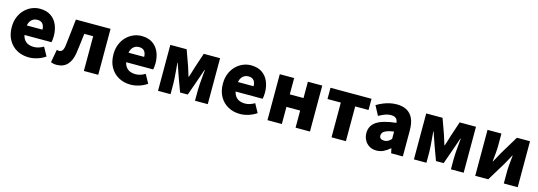

<svg xmlns="http://www.w3.org/2000/svg" viewBox="8 -1432 6436 2296"><g transform="rotate(15 3226.0 -284.5)"><path d="M330 14Q248 14 182.5 -21.5Q117 -57 78.5 -124Q40 -191 40 -285Q40 -354 62.5 -409Q85 -464 123.5 -503Q162 -542 210.5 -562.5Q259 -583 310 -583Q392 -583 446 -547Q500 -511 527 -449Q554 -387 554 -309Q554 -285 551.5 -264Q549 -243 546 -232H212Q220 -193 240 -169Q260 -145 289 -133.5Q318 -122 354 -122Q385 -122 414 -131Q443 -140 474 -158L533 -51Q489 -20 434.5 -3Q380 14 330 14ZM209 -349H403Q403 -391 382.5 -419Q362 -447 313 -447Q289 -447 267.5 -436.5Q246 -426 230.5 -404.5Q215 -383 209 -349Z M672 14Q652 14 635.5 10.5Q619 7 602 1L631 -159Q638 -158 645 -156.5Q652 -155 660 -155Q683 -155 698.5 -173Q714 -191 720 -235Q731 -318 739.5 -402Q748 -486 758 -569H1187V0H1009V-430H899Q892 -369 884.5 -307.5Q877 -246 868 -185Q854 -90 805.5 -38Q757 14 672 14Z M1589 14Q1507 14 1441.5 -21.5Q1376 -57 1337.5 -124Q1299 -191 1299 -285Q1299 -354 1321.5 -409Q1344 -464 1382.5 -503Q1421 -542 1469.5 -562.5Q1518 -583 1569 -583Q1651 -583 1705 -547Q1759 -511 1786 -449Q1813 -387 1813 -309Q1813 -285 1810.5 -264Q1808 -243 1805 -232H1471Q1479 -193 1499 -169Q1519 -145 1548 -133.5Q1577 -122 1613 -122Q1644 -122 1673 -131Q1702 -140 1733 -158L1792 -51Q1748 -20 1693.5 -3Q1639 14 1589 14ZM1468 -349H1662Q1662 -391 1641.5 -419Q1621 -447 1572 -447Q1548 -447 1526.5 -436.5Q1505 -426 1489.5 -404.5Q1474 -383 1468 -349Z M1927 0V-569H2129L2196 -383Q2207 -349 2216.5 -318.5Q2226 -288 2235 -258H2240Q2250 -288 2259.5 -318.5Q2269 -349 2279 -383L2341 -569H2543V0H2385V-132Q2385 -163 2388.5 -210Q2392 -257 2396.5 -304.5Q2401 -352 2404 -384H2399Q2387 -346 2371 -302Q2355 -258 2343 -221L2282 -49H2187L2124 -221Q2112 -258 2096 -302.5Q2080 -347 2068 -384H2064Q2067 -352 2071 -304.5Q2075 -257 2078.5 -210Q2082 -163 2082 -132V0Z M2944 14Q2862 14 2796.5 -21.5Q2731 -57 2692.5 -124Q2654 -191 2654 -285Q2654 -354 2676.5 -409Q2699 -464 2737.5 -503Q2776 -542 2824.5 -562.5Q2873 -583 2924 -583Q3006 -583 3060 -547Q3114 -511 3141 -449Q3168 -387 3168 -309Q3168 -285 3165.5 -264Q3163 -243 3160 -232H2826Q2834 -193 2854 -169Q2874 -145 2903 -133.5Q2932 -122 2968 -122Q2999 -122 3028 -131Q3057 -140 3088 -158L3147 -51Q3103 -20 3048.5 -3Q2994 14 2944 14ZM2823 -349H3017Q3017 -391 2996.5 -419Q2976 -447 2927 -447Q2903 -447 2881.5 -436.5Q2860 -426 2844.5 -404.5Q2829 -383 2823 -349Z M3282 0V-569H3460V-367H3630V-569H3808V0H3630V-212H3460V0Z M4075 0V-430H3910V-569H4418V-430H4253V0Z M4633 14Q4581 14 4543 -9.5Q4505 -33 4484.5 -72.5Q4464 -112 4464 -159Q4464 -249 4539 -299.5Q4614 -350 4780 -368Q4778 -391 4769 -407.5Q4760 -424 4741.5 -432.5Q4723 -441 4694 -441Q4660 -441 4624 -428Q4588 -415 4545 -391L4483 -508Q4521 -531 4560.5 -547.5Q4600 -564 4642 -573.5Q4684 -583 4728 -583Q4802 -583 4853 -555Q4904 -527 4931 -469.5Q4958 -412 4958 -323V0H4813L4801 -57H4796Q4761 -26 4720.5 -6Q4680 14 4633 14ZM4694 -124Q4721 -124 4741 -136Q4761 -148 4780 -169V-260Q4725 -253 4692.5 -240Q4660 -227 4646.5 -210Q4633 -193 4633 -173Q4633 -148 4649.5 -136Q4666 -124 4694 -124Z M5095 0V-569H5297L5364 -383Q5375 -349 5384.5 -318.5Q5394 -288 5403 -258H5408Q5418 -288 5427.5 -318.5Q5437 -349 5447 -383L5509 -569H5711V0H5553V-132Q5553 -163 5556.5 -210Q5560 -257 5564.5 -304.5Q5569 -352 5572 -384H5567Q5555 -346 5539 -302Q5523 -258 5511 -221L5450 -49H5355L5292 -221Q5280 -258 5264 -302.5Q5248 -347 5236 -384H5232Q5235 -352 5239 -304.5Q5243 -257 5246.5 -210Q5250 -163 5250 -132V0Z M5854 0V-569H6026V-421Q6026 -379 6021 -325.5Q6016 -272 6011 -220H6014Q6028 -246 6047 -280Q6066 -314 6079 -339L6218 -569H6380V0H6208V-148Q6208 -190 6213.5 -243.5Q6219 -297 6224 -349H6220Q6206 -324 6187.5 -289Q6169 -254 6155 -230L6015 0Z"/></g></svg>

Font: Noto Sans SC Black
Style: Regular
Weight: 900
Designer: Ryoko NISHIZUKA  (kana, bopomofo & ideographs); Paul D. Hunt (Latin, Greek & Cyrillic); Sandoll Communications , Soo-you
Foundry: Adobe
Version: Version 2.004-H2;hotconv 1.0.118;makeotfexe 2.5.65603